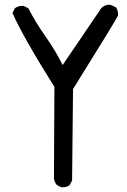

<svg xmlns="http://www.w3.org/2000/svg" viewBox="-20 -791 540 815"><path d="M246 4H240L221 -6Q211 -18 209 -33L211 -422Q76 -637 33 -736L43 -756Q57 -766 74 -766H80L100 -756Q133 -693 174 -635Q215 -577 246 -515L411 -758Q426 -771 444 -771Q451 -771 472 -760Q481 -748 481 -731V-725Q472 -705 290 -413L286 -25L276 -6Q265 4 246 4Z"/></svg>

Font: Xiaolai Mono SC
Style: Regular
Weight: 400
Monospace: yes
Designer: LXGW / Nozomi Seto
Version: Version 3.113;September 30, 2024